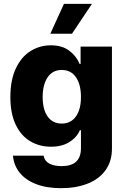

<svg xmlns="http://www.w3.org/2000/svg" viewBox="-20 -774 658 1004"><path d="M47.9 40H208Q212.9 67.9 237.8 81.3Q262.7 94.7 302.7 94.7Q403.3 94.7 403.3 1V-92.8H397.5Q380.9 -54.7 342.3 -30.8Q303.7 -6.8 247.1 -6.8Q186.5 -6.8 138.4 -35.2Q90.3 -63.5 62.3 -121.8Q34.2 -180.2 34.2 -266.6Q34.2 -355.5 63 -416.5Q91.8 -477.5 140.1 -507.3Q188.5 -537.1 246.1 -537.1Q304.7 -537.1 342 -509Q379.4 -481 396.5 -439.5H401.4V-530.3H565.4V2.9Q565.4 68.8 532.2 115.5Q499 162.1 438.7 186Q378.4 210 298.8 210Q224.1 210 168.9 188.7Q113.8 167.5 82.8 128.9Q51.8 90.3 47.9 40ZM403.3 -266.6Q403.3 -332.5 377 -370.4Q350.6 -408.2 302.7 -408.2Q255.4 -408.2 229.2 -369.9Q203.1 -331.5 203.1 -266.6Q203.1 -201.2 229.2 -164.6Q255.4 -127.9 302.7 -127.9Q350.1 -127.9 376.7 -164.6Q403.3 -201.2 403.3 -266.6ZM314.5 -753.9H460.9L356.4 -597.7H243.2Z"/></svg>

Font: Pretendard JP ExtraBold
Style: Regular
Weight: 800
Designer: Base glyphs from Inter by Rasmus Andersson; Hangeul glyphs from Noto Sans CJK(Source Han Sans) by Jang Soo-young and Kan
Foundry: Kil Hyung-jin
Version: Version 1.309